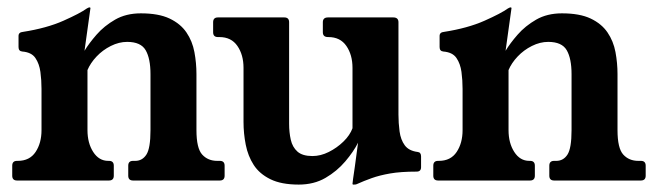

<svg xmlns="http://www.w3.org/2000/svg" viewBox="-20 -487 1775 518"><path d="M26 0Q13 0 13 -13V-40Q13 -53 26 -53H28Q60 -53 76 -77Q92 -101 92 -136V-247Q92 -271 89 -293Q86 -315 75.5 -330.5Q65 -346 40 -348Q30 -349 30 -360V-390Q30 -400 42 -401Q106 -411 151 -431Q196 -451 214 -464Q219 -467 221 -467H222Q224 -467 224 -465L208 -350Q220 -370 240.5 -393.5Q261 -417 290.5 -434Q320 -451 360 -451Q408 -451 437.5 -437Q467 -423 483 -399.5Q499 -376 504.5 -346.5Q510 -317 510 -287V-136Q510 -87 525.5 -70Q541 -53 566 -53H573Q586 -53 586 -40V-13Q586 0 573 0H339Q326 0 326 -13V-40Q326 -53 339 -53H345Q364 -53 375 -70Q386 -87 386 -136V-287Q386 -329 373 -351.5Q360 -374 323 -374Q301 -374 279 -363Q257 -352 240.5 -334.5Q224 -317 216 -298V-136Q216 -101 231.5 -77Q247 -53 272 -53H274Q287 -53 287 -40V-13Q287 0 274 0Z M786 11Q739 11 709.5 -3.5Q680 -18 664.5 -42Q649 -66 643 -96.5Q637 -127 637 -158V-304Q637 -339 620.5 -363Q604 -387 572 -387H568Q555 -387 555 -400V-427Q555 -440 568 -440H747Q760 -440 760 -427V-153Q760 -130 764.5 -110Q769 -90 782.5 -78Q796 -66 823 -66Q845 -66 867 -77Q889 -88 906.5 -105Q924 -122 931 -141V-304Q931 -339 914.5 -363Q898 -387 866 -387H865Q851 -387 851 -400V-427Q851 -440 865 -440H1041Q1055 -440 1055 -427V-178Q1055 -155 1058 -132.5Q1061 -110 1072 -95Q1083 -80 1107 -77Q1116 -76 1116 -65V-36Q1116 -24 1104 -24Q1061 -24 1032.5 -19Q1004 -14 983 -6.5Q962 1 942 10Q940 11 935 11H933Q931 11 931 9Q931 7 932.5 -4Q934 -15 937.5 -38.5Q941 -62 946 -102Q934 -78 911.5 -51.5Q889 -25 858 -7Q827 11 786 11Z M1162 0Q1149 0 1149 -13V-40Q1149 -53 1162 -53H1164Q1196 -53 1212 -77Q1228 -101 1228 -136V-247Q1228 -271 1225 -293Q1222 -315 1211.5 -330.5Q1201 -346 1176 -348Q1166 -349 1166 -360V-390Q1166 -400 1178 -401Q1242 -411 1287 -431Q1332 -451 1350 -464Q1355 -467 1357 -467H1358Q1360 -467 1360 -465L1344 -350Q1356 -370 1376.5 -393.5Q1397 -417 1426.5 -434Q1456 -451 1496 -451Q1544 -451 1573.5 -437Q1603 -423 1619 -399.5Q1635 -376 1640.5 -346.5Q1646 -317 1646 -287V-136Q1646 -87 1661.5 -70Q1677 -53 1702 -53H1709Q1722 -53 1722 -40V-13Q1722 0 1709 0H1475Q1462 0 1462 -13V-40Q1462 -53 1475 -53H1481Q1500 -53 1511 -70Q1522 -87 1522 -136V-287Q1522 -329 1509 -351.5Q1496 -374 1459 -374Q1437 -374 1415 -363Q1393 -352 1376.5 -334.5Q1360 -317 1352 -298V-136Q1352 -101 1367.5 -77Q1383 -53 1408 -53H1410Q1423 -53 1423 -40V-13Q1423 0 1410 0Z"/></svg>

Font: Young Serif Light
Style: Regular
Weight: 300
Designer: Bastien Sozeau
Foundry: NBR — Bastien Sozeau
Version: Version 5.001